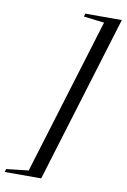

<svg xmlns="http://www.w3.org/2000/svg" viewBox="-193 -787 630 956"><g transform="rotate(10 121.5 -309.0)"><path d="M343.5 -732 85 114H-99.5L-95 98.5L17 86L258.5 -704L154.5 -716.5L159 -732Z"/></g></svg>

Font: Newsreader Display Medium
Style: Italic
Weight: 500
Italic angle: -17°
Designer: Hugues Gentile
Foundry: Production Type
Version: Version 1.001